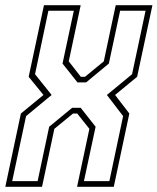

<svg xmlns="http://www.w3.org/2000/svg" viewBox="-40 -720 607 740"><path d="M-19.5 0 40.5 -282.5 127.5 -354 70.5 -424 129.5 -700H271L225 -483.5L271.5 -424H287.5L360 -483.5L406 -700H547.5L488.5 -424L403.5 -354L458.5 -282.5L398.5 0H257L304.5 -223.5L257.5 -282.5H241.5L169.5 -223.5L122 0ZM7 -22H105L149.5 -231.5L238 -304.5H271L328.5 -231.5L283.5 -22H381.5L434.5 -272.5L372 -354L469 -434L521 -678.5H423L379.5 -475L292 -402.5H258.5L201 -475L244.5 -678.5H146.5L95 -434L159 -354L60.5 -272.5Z"/></svg>

Font: Tourney Condensed ExtraLight
Style: Italic
Weight: 200
Width: 3
Italic angle: -12°
Designer: Tyler Finck
Foundry: Etcetera Type Co
Version: Version 1.010; ttfautohint (v1.8.3)